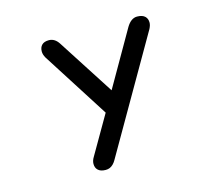

<svg xmlns="http://www.w3.org/2000/svg" viewBox="-106 -871 1212 1043"><g transform="rotate(-15 500.0 -349.5)"><path d="M196.3 -680.7Q196.3 -704.1 209.5 -717.3Q222.7 -730.5 249 -730.5Q282.2 -730.5 304.2 -696.3L508.3 -379.4L685.5 -688Q710.9 -730.5 745.1 -730.5Q775.4 -730.5 790 -715.8Q802.7 -703.1 802.7 -681.6Q802.7 -667 793 -647.9L424.8 -9.3Q410.2 16.6 389.2 25.9Q378.4 30.3 366.2 30.3Q336.4 30.3 322.3 15.6Q309.6 3.4 309.6 -18.6Q309.6 -36.6 321.8 -56.2L445.8 -270.5L207 -645Q196.3 -663.6 196.3 -680.7Z"/></g></svg>

Font: YuPearl-SemiBold
Style: SemiBold
Weight: 600
Designer: Max Yao
Foundry: Max-Everyday
Version: Version 1.011; ttfautohint (v1.8.3)